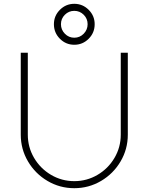

<svg xmlns="http://www.w3.org/2000/svg" viewBox="-20 -973 780 1008"><path d="M89 -696H126V-266Q126 -200 159 -144Q192 -88 248 -55Q304 -22 370 -22Q436 -22 492 -55Q548 -88 581 -144Q614 -200 614 -266V-696H651V-266Q651 -190 613 -125.5Q575 -61 510.5 -23Q446 15 370 15Q294 15 229.5 -23Q165 -61 127 -125.5Q89 -190 89 -266ZM263 -846Q263 -890 294.5 -921.5Q326 -953 370 -953Q414 -953 445.5 -921.5Q477 -890 477 -846Q477 -801 445.5 -769.5Q414 -738 370 -738Q326 -738 294.5 -769.5Q263 -801 263 -846ZM370 -775Q399 -775 419.5 -796Q440 -817 440 -846Q440 -875 419.5 -895.5Q399 -916 370 -916Q341 -916 320.5 -895.5Q300 -875 300 -846Q300 -817 320.5 -796Q341 -775 370 -775Z"/></svg>

Font: M Major Mono Display
Style: Regular
Weight: 400
Designer: Emre Parlak
Foundry: Emre Parlak
Version: Version 2.000; ttfautohint (v1.8) -l 8 -r 50 -G 200 -x 14 -D